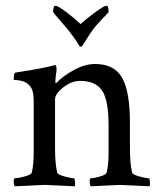

<svg xmlns="http://www.w3.org/2000/svg" viewBox="-20 -653 570 676"><path d="M314.5 -427.7Q382.8 -427.7 410.2 -378.9Q437.5 -330.1 437.5 -220.7V-131.8Q437.5 -75.2 445.3 -44.9Q447.3 -38.1 470.7 -31.7Q494.1 -25.4 503.9 -25.4Q506.8 -25.4 507.8 -13.7Q508.8 -2 506.8 2.9Q409.2 -2 402.3 -2Q400.4 -2 299.8 2.9Q295.9 -1 295.9 -13.2Q295.9 -25.4 299.8 -25.4Q311.5 -25.4 332.5 -31.7Q353.5 -38.1 355.5 -44.9Q362.3 -73.2 362.3 -113.3V-210.9Q362.3 -301.8 338.9 -335Q315.4 -368.2 262.7 -368.2Q231.4 -368.2 202.6 -345.2Q173.8 -322.3 173.8 -303.7V-131.8Q173.8 -75.2 181.6 -44.9Q183.6 -38.1 207 -31.7Q230.5 -25.4 240.2 -25.4Q243.2 -25.4 244.1 -13.7Q245.1 -2 243.2 2.9Q145.5 -2 138.7 -2Q132.8 -2 32.2 2.9Q28.3 -1 28.3 -13.2Q28.3 -25.4 32.2 -25.4Q43.9 -25.4 66.9 -31.7Q89.8 -38.1 91.8 -44.9Q98.6 -73.2 98.6 -113.3V-297.9Q98.6 -335.9 85 -350.6Q75.2 -362.3 61 -366.7Q46.9 -371.1 37.6 -371.1Q28.3 -371.1 28.3 -373Q28.3 -396.5 34.2 -397.5Q137.7 -413.1 168.9 -422.9Q169.9 -422.9 171.9 -423.3Q173.8 -423.8 173.8 -423.8Q177.7 -423.8 178.7 -415.5Q179.7 -407.2 178.7 -403.3Q174.8 -376 174.8 -364.3Q174.8 -360.4 176.8 -360.4Q177.7 -360.4 179.7 -362.3Q202.1 -385.7 240.7 -406.7Q279.3 -427.7 314.5 -427.7ZM263.7 -568.4Q286.1 -588.9 316.4 -610.8Q346.7 -632.8 354.5 -632.8Q362.3 -632.8 362.3 -610.4Q362.3 -609.4 354.5 -601.6Q346.7 -593.8 333 -579.1Q319.3 -564.5 308.6 -550.8Q296.9 -535.2 273.4 -497.1Q268.6 -488.3 264.6 -488.3Q260.7 -488.3 255.9 -497.1Q243.2 -518.6 219.7 -547.9Q207 -563.5 188.5 -584.5Q169.9 -605.5 167 -610.4Q167 -632.8 175.8 -632.8Q183.6 -632.8 212.9 -610.8Q242.2 -588.9 263.7 -568.4Z"/></svg>

Font: Crimson Text
Style: Roman
Weight: 400
Version: Version 0.13